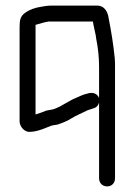

<svg xmlns="http://www.w3.org/2000/svg" viewBox="-20 -498 481 686"><path d="M334 -148C327 -165 310 -170 290 -163C278 -161 263 -153 251 -148C237 -143 221 -132 209 -126L195 -118C190 -116 186 -114 182 -112L172 -108C161 -105 153 -105 143 -102L128 -96C121 -94 121 -94 107 -89V-409C108 -410 109 -410 110 -410C119 -412 130 -416 138 -418L153 -421H312L314 -409C316 -399 320 -381 322 -372L324 -358C330 -329 334 -293 334 -259ZM363 168C380 168 391 155 391 139V-259C391 -270 391 -280 390 -290C385 -341 377 -388 368 -434C365 -457 352 -478 328 -478H162C154 -478 147 -477 140 -476L128 -474C107 -471 86 -464 71 -453C53 -441 50 -427 50 -401V-64C50 -47 67 -25 87 -27C107 -27 129 -35 146 -42L161 -48C169 -51 176 -51 186 -53C199 -57 210 -62 221 -67L235 -75C251 -85 275 -95 293 -104L308 -109C322 -113 330 -117 334 -132V139C334 156 346 168 363 168Z"/></svg>

Font: Electronic
Style: Regular
Weight: 400
Version: Version 1.011